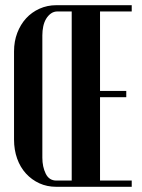

<svg xmlns="http://www.w3.org/2000/svg" viewBox="-20 -719 546 739"><path d="M34 -521Q34 -560 46.5 -592.5Q59 -625 80.5 -648.5Q102 -672 132 -685.5Q162 -699 197 -699H487V-675H365V-369H466V-345H365V-24H487V0H197Q161 0 131.5 -13.5Q102 -27 80 -51Q58 -75 46 -108.5Q34 -142 34 -182ZM143 -583V-112Q143 -77 156 -50.5Q169 -24 197 -24H256V-675H202Q187 -675 176 -667Q165 -659 157.5 -646.5Q150 -634 146.5 -617.5Q143 -601 143 -583Z"/></svg>

Font: Moniqa Extra Bold Narrow Heading
Style: Regular
Weight: 800
Width: 4
Designer: Rajesh Rajput
Foundry: Rajesh Rajput
Version: Version 1.000;December 15, 2022;FontCreator 14.0.0.2794 32-b